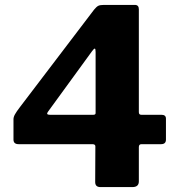

<svg xmlns="http://www.w3.org/2000/svg" viewBox="-20 -762 729 782"><path d="M363.2 -722.7Q373.1 -734.7 380.5 -738.4Q387.9 -742 403.6 -742H529.4Q545.5 -742 545.5 -724.4V-305.3Q545.5 -294.5 555.3 -294.5H637.4Q655.9 -294.5 655.9 -278.9V-193.4Q655.9 -174.8 636 -174.8H556.3Q545.5 -174.8 545.5 -163V-23.3Q545.5 0 519.1 0H389.2Q367.7 0 367.7 -20.4L368.4 -166Q368.4 -174.8 356.1 -174.8H55.9Q34.9 -174.8 34.9 -193.4V-276.4Q34.9 -285.7 41.2 -296.7Q47.4 -307.8 61 -325.5L363.2 -722.7ZM360.4 -294.5Q369.4 -294.5 369.4 -301.5V-550.2Q369.4 -563.4 366.2 -564Q363.1 -564.7 355.4 -554.2L175.8 -307.5Q165.8 -294.5 182.8 -294.5Z"/></svg>

Font: Libre Franklin Thin
Style: Regular
Weight: 100
Designer: Pablo Impallari, Rodrigo Fuenzalida, Nhung Nguyen
Foundry: Impallari Type
Version: Version 3.000